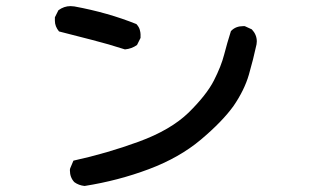

<svg xmlns="http://www.w3.org/2000/svg" viewBox="-20 -616 1040 637"><path d="M211.9 -50.8Q211.9 -55.7 212.9 -57.6L223.6 -83Q335 -107.4 440.4 -146Q545.9 -184.6 605.5 -242.2Q665 -300.8 689.5 -348.6Q713.9 -396.5 723.6 -434.6Q733.4 -472.7 746.1 -512.7L748 -514.6Q762.7 -529.3 787.1 -529.3Q789.1 -529.3 792 -529.3L815.4 -518.6Q832 -501 832 -478.5Q832 -473.6 831.1 -468.8Q820.3 -418.9 805.7 -368.2Q791 -317.4 754.9 -264.6Q717.8 -212.9 646.5 -152.8Q575.2 -92.8 473.6 -54.7Q372.1 -16.6 260.7 1Q241.2 -1 226.6 -11.7Q211.9 -27.3 211.9 -50.8ZM175.8 -511.7Q162.1 -528.3 162.1 -546.9Q162.1 -552.7 162.1 -558.6L173.8 -582Q192.4 -595.7 213.9 -595.7Q219.7 -595.7 226.6 -594.7Q337.9 -574.2 432.6 -536.1Q441.4 -526.4 443.8 -517.1Q446.3 -507.8 446.3 -502Q446.3 -496.1 446.3 -490.2L434.6 -466.8Q417 -454.1 394.5 -452.1Q339.8 -469.7 286.1 -483.4Q232.4 -497.1 175.8 -511.7Z"/></svg>

Font: JasonHandwriting2
Style: SemiBold
Weight: 600
Version: Version 1.04.7